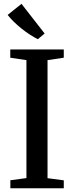

<svg xmlns="http://www.w3.org/2000/svg" viewBox="-20 -1008 396 1028"><path d="M121.5 -54.5V-686L35 -699V-743H321.5V-699L234.5 -686V-54L321.5 -42.5V0H35.5V-43ZM182 -798.5Q163.5 -807.5 141 -822Q118.5 -836.5 96 -854.5Q73.5 -872.5 54 -891.5Q34.5 -910.5 21 -928L95 -987.5L219 -828.5L183 -798.5Z"/></svg>

Font: Merriweather 48pt Medium
Style: Regular
Weight: 500
Version: Version 2.100